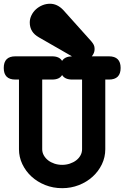

<svg xmlns="http://www.w3.org/2000/svg" viewBox="-26 -943 654 1009"><path d="M454.1 -725.6Q462.4 -715.8 466.8 -707Q471.2 -698.2 471.2 -685.5Q471.2 -674.3 467.3 -664.8Q463.4 -655.3 456.5 -647H546.4Q607.9 -647 607.9 -585.9Q607.9 -524.9 546.4 -524.9H527.3V-158.7Q527.3 -116.7 509.3 -79.3Q491.2 -42 460.4 -14.2Q429.7 13.7 388.4 29.8Q347.2 45.9 300.8 45.9Q252.9 45.9 211.4 29.3Q169.9 12.7 139.4 -15.4Q108.9 -43.5 91.3 -80.6Q73.7 -117.7 73.7 -158.7V-524.9H54.7Q-6.3 -524.9 -6.3 -585.9Q-6.3 -647 54.7 -647H247.6Q286.1 -647 300.3 -623Q314.5 -646 352.1 -647L178.7 -746.6Q130.4 -773.4 130.4 -824.7Q130.4 -844.2 139.2 -862.3Q147.9 -880.4 162.6 -893.8Q177.2 -907.2 196.5 -915.3Q215.8 -923.3 236.8 -923.3Q274.9 -923.3 306.2 -890.6ZM195.8 -524.9V-158.7Q195.8 -141.6 204.3 -126.5Q212.9 -111.3 227.1 -100.3Q241.2 -89.4 260.3 -83Q279.3 -76.7 300.8 -76.7Q321.8 -76.7 340.8 -83Q359.9 -89.4 374.3 -100.3Q388.7 -111.3 397 -126.5Q405.3 -141.6 405.3 -158.7V-524.9H353.5Q314.9 -524.9 300.3 -548.8Q286.6 -524.9 247.6 -524.9Z"/></svg>

Font: Erica Type
Style: Bold
Weight: 700
Designer: Peter Wiegel
Foundry: Peter Wiegel
Version: Version 1.000 2010 initial release